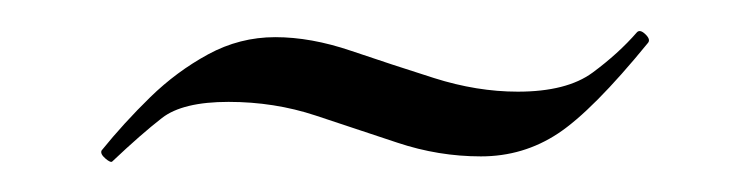

<svg xmlns="http://www.w3.org/2000/svg" viewBox="-20 -256 483 124"><path d="M52.6 -151.8Q51.6 -150.6 48.1 -153.6Q44.6 -156.6 45.6 -158.8Q60 -176.6 77 -193.2Q94 -209.8 114.4 -220.9Q134.8 -232 157.8 -232Q180.8 -232 206.7 -223.2Q232.6 -214.4 260.3 -205.6Q288 -196.8 314.4 -196.8Q346 -196.8 362.7 -209.1Q379.4 -221.4 391.4 -235.2Q393.4 -237.2 396.9 -233.8Q400.4 -230.4 398.4 -228.2Q362.8 -184.6 340.4 -169.8Q318 -155 290.6 -155Q263.2 -155 236.8 -163.8Q210.4 -172.6 183.8 -181.4Q157.2 -190.2 127.6 -190.2Q98 -190.2 84.6 -179.8Q71.2 -169.4 52.6 -151.8Z"/></svg>

Font: Cormorant Garamond Light
Style: Italic
Weight: 300
Italic angle: -10°
Designer: Christian Thalmann (Catharsis Fonts)
Foundry: Catharsis Fonts
Version: Version 4.001